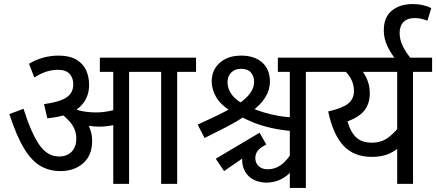

<svg xmlns="http://www.w3.org/2000/svg" viewBox="-20 -906 2149 946"><path d="M616 -552V0H538V-552H472V-622H710V-552ZM269 -632Q323 -632 356.5 -612Q390 -592 404.5 -559.5Q419 -527 419 -488Q419 -420 371 -377Q323 -334 213 -323L197 -393Q254 -401 285 -414Q316 -427 328.5 -446Q341 -465 341 -490Q341 -523 322.5 -542.5Q304 -562 266 -562Q236 -562 207 -552.5Q178 -543 149 -524L123 -592Q155 -611 191.5 -621.5Q228 -632 269 -632ZM434 -212Q434 -140 389.5 -101.5Q345 -63 278 -63Q223 -63 179 -88.5Q135 -114 98 -175.5Q61 -237 26 -344L96 -370Q132 -255 172 -195Q212 -135 271 -135Q310 -135 333 -158.5Q356 -182 356 -224Q356 -266 329 -300Q302 -334 266 -355L307 -369L346 -378Q359 -367 374.5 -351Q390 -335 399 -320L408 -302Q420 -283 427 -260.5Q434 -238 434 -212ZM452 -352Q484 -352 520 -359Q556 -366 594 -384V-310Q563 -294 531 -288Q499 -282 466 -282Q443 -282 416.5 -286.5Q390 -291 364 -299L346 -353L352 -367Q375 -359 401.5 -355.5Q428 -352 452 -352ZM853 -552V0H774V-552H694V-622H946V-552Z M1431 -259Q1368 -264 1317 -275.5Q1266 -287 1226 -303.5Q1186 -320 1155 -338L1120 -357Q1066 -390 1044.5 -428.5Q1023 -467 1023 -505Q1023 -542 1040.5 -570.5Q1058 -599 1090.5 -615.5Q1123 -632 1168 -632Q1234 -632 1272 -598Q1310 -564 1310 -504Q1310 -464 1287.5 -427Q1265 -390 1219 -356L1191 -336Q1145 -306 1093 -279Q1041 -252 988 -226L954 -292Q1002 -314 1046 -335Q1090 -356 1133 -381L1158 -396Q1194 -421 1213 -447.5Q1232 -474 1232 -502Q1232 -531 1216 -549Q1200 -567 1168 -567Q1138 -567 1119.5 -549Q1101 -531 1101 -500Q1101 -473 1117.5 -446.5Q1134 -420 1172 -397L1210 -379Q1238 -365 1275.5 -353.5Q1313 -342 1353 -335Q1393 -328 1430 -328ZM1415 -61Q1392 -36 1362 -21.5Q1332 -7 1292 -6Q1257 -7 1230 -20.5Q1203 -34 1187.5 -61Q1172 -88 1173 -125Q1173 -134 1177.5 -142.5Q1182 -151 1188 -157L1191 -137L1084 -63L1043 -124L1259 -252L1292 -194L1281 -188Q1259 -176 1249 -162Q1239 -148 1238 -130Q1237 -104 1254 -88Q1271 -72 1298 -72Q1323 -72 1344 -81.5Q1365 -91 1382.5 -108.5Q1400 -126 1414 -148ZM1408 -552H1349V-622H1581V-552H1487V20H1408Z M2109 -622V-552H2015V0H1937V-216L1961 -192Q1935 -167 1900 -150Q1865 -133 1812 -133Q1724 -133 1672.5 -188Q1621 -243 1597 -357Q1665 -372 1694.5 -395Q1724 -418 1724 -458Q1724 -491 1708.5 -519Q1693 -547 1668 -566L1712 -552H1567V-622ZM1727 -552 1752 -572Q1777 -544 1789.5 -513Q1802 -482 1802 -447Q1802 -396 1776 -362.5Q1750 -329 1692 -308Q1707 -255 1735 -229Q1763 -203 1812 -203Q1860 -203 1894.5 -229.5Q1929 -256 1952 -289L1937 -239V-552Z M1929 -615Q1906 -642 1888.5 -679Q1871 -716 1871 -756Q1871 -822 1911 -854Q1951 -886 2013 -886Q2041 -886 2064.5 -880.5Q2088 -875 2105 -866L2086 -804Q2071 -810 2055.5 -813.5Q2040 -817 2023 -817Q1987 -817 1968 -797.5Q1949 -778 1949 -743Q1949 -711 1964.5 -679Q1980 -647 2007 -615Z"/></svg>

Font: Noto Sans Devanagari SemiCondensed
Style: Regular
Weight: 400
Width: 4
Designer: Jelle Bosma - Monotype Design Team
Foundry: Monotype Imaging Inc.
Version: Version 2.006